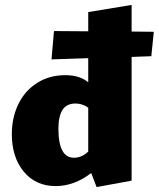

<svg xmlns="http://www.w3.org/2000/svg" viewBox="-20 -745 644 779"><path d="M594 -517 514 -514V-12L372 14L350 -43Q281 10 206 10Q125 10 76.5 -48.5Q28 -107 28 -201Q28 -268 54.5 -322.5Q81 -377 130.5 -408.5Q180 -440 245 -440Q304 -440 338 -411V-509L189 -504L199 -619L338 -618V-696L514 -725V-617L604 -616ZM280 -105Q312 -105 338 -130V-308Q315 -325 286 -325Q250 -325 233.5 -299Q217 -273 217 -223Q217 -105 280 -105Z"/></svg>

Font: Ysabeau Heavy
Style: Regular
Weight: 800
Designer: Christian Thalmann (Catharsis Fonts)
Version: Version 0.003